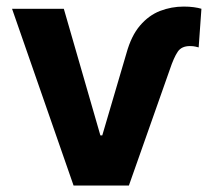

<svg xmlns="http://www.w3.org/2000/svg" viewBox="-20 -573 659 593"><path d="M17.2 -545.9H177.1L290 -154.9H295.9L370.5 -408.4Q385.4 -462.6 412.5 -494.1Q439.5 -525.7 474.3 -539.2Q509.2 -552.7 547.5 -552.7Q564.6 -552.7 578.4 -550.8Q592.2 -548.9 602.1 -545.9L593.6 -426.6Q589.7 -427.5 583.4 -429.1Q577.1 -430.7 566.4 -430.7Q540.7 -430.7 528.9 -413.2Q517 -395.7 504.3 -357.8L378.1 0H207.2Z"/></svg>

Font: Inter
Style: Regular
Weight: 400
Designer: Rasmus Andersson
Foundry: rsms
Version: Version 4.000;git-8c9346024